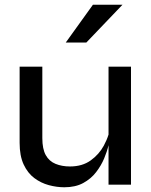

<svg xmlns="http://www.w3.org/2000/svg" viewBox="-20 -781 637 812"><path d="M534 0H439V-167Q433 -141 420.5 -111Q408 -81 386.5 -53Q365 -25 332 -7Q299 11 252 11Q220 11 186.5 2Q153 -7 125 -28Q97 -49 80 -85.5Q63 -122 63 -177V-499H159V-197Q159 -151 173.5 -125Q188 -99 215 -88Q242 -77 276 -77Q328 -77 363.5 -102.5Q399 -128 419 -165Q432 -189 439 -212V-499H534ZM258 -601 373 -761H498L345 -601Z"/></svg>

Font: Syne Med Modified
Style: Regular
Weight: 500
Designer: Lucas Descroix
Foundry: Bonjour Monde
Version: Version 2.200